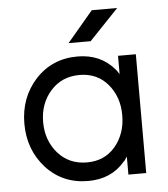

<svg xmlns="http://www.w3.org/2000/svg" viewBox="-52 -747 704 805"><g transform="rotate(-5 300.5 -344.0)"><path d="M255 -571H348L471 -700H364ZM457 -500V-423Q453 -428 450 -433.5Q447 -439 442 -444Q384 -512 287 -512Q180 -512 110 -436Q41 -360 41 -250Q41 -141 110 -64Q180 12 287 12Q385 12 442 -56Q447 -60 450 -65.5Q453 -71 457 -76V0H532V-500ZM289 -434Q363 -434 408 -381Q430 -355 441.5 -322.5Q453 -290 453 -250Q453 -211 441.5 -178Q430 -145 408 -119Q363 -66 289 -66Q214 -66 167 -119Q120 -173 120 -250Q120 -328 167 -381Q214 -434 289 -434Z"/></g></svg>

Font: Unageo
Style: Regular
Weight: 400
Designer: Richard Sepsi
Foundry: Richard Sepsi
Version: Version 2.000